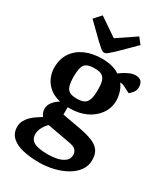

<svg xmlns="http://www.w3.org/2000/svg" viewBox="-215 -805 918 1062"><g transform="rotate(30 244.0 -274.5)"><path d="M215 166Q158 166 112 155Q66 144 40 119.5Q14 95 14 55Q14 33 23.5 15Q33 -3 48 -17.5Q63 -32 80 -43Q97 -54 111 -63Q104 -71 99.5 -83Q95 -95 95 -107Q95 -132 112.5 -152.5Q130 -173 150 -184Q107 -194 80 -217Q53 -240 40.5 -270.5Q28 -301 28 -331Q28 -388 55 -427Q82 -466 128.5 -486Q175 -506 233 -506Q269 -506 297.5 -498.5Q326 -491 346 -477Q353 -482 368 -492Q383 -502 402.5 -510.5Q422 -519 440 -519Q465 -519 476.5 -506.5Q488 -494 488 -471Q488 -449 475.5 -434Q463 -419 455 -414L429 -427Q417 -434 407.5 -438Q398 -442 385 -442Q402 -419 409.5 -393Q417 -367 417 -345Q417 -296 390 -258Q363 -220 317.5 -199Q272 -178 215 -178H202V-131L314 -111Q363 -102 396.5 -89.5Q430 -77 448 -54.5Q466 -32 466 8Q466 45 445.5 74Q425 103 389.5 123.5Q354 144 309 155Q264 166 215 166ZM238 103Q267 103 295 97Q323 91 342 76Q361 61 361 36Q361 19 350 5.5Q339 -8 303 -14L160 -40Q145 -26 133 -4Q121 18 121 40Q121 72 147 87.5Q173 103 238 103ZM221 -244Q249 -244 266 -252Q283 -260 291 -282Q299 -304 299 -345Q299 -379 293 -399.5Q287 -420 271.5 -429.5Q256 -439 225 -439Q194 -439 176.5 -430.5Q159 -422 152.5 -400.5Q146 -379 146 -339Q146 -303 153 -282Q160 -261 176 -252.5Q192 -244 221 -244ZM225 -540Q215 -540 201 -551.5Q187 -563 169 -580L76 -671L116 -715L232 -636L349 -715L379 -677L281 -580Q262 -562 248.5 -551Q235 -540 225 -540Z"/></g></svg>

Font: Faustina Light SemiBold
Style: Regular
Weight: 600
Version: Version 1.200